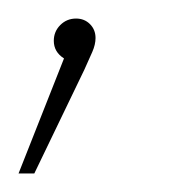

<svg xmlns="http://www.w3.org/2000/svg" viewBox="-40 -57 211 207"><path d="M63 -16Q63 -9 59.5 -1Q56 7 51 18L-3 130H-20L29 6Q18 -1 18 -13Q18 -23 25 -30Q32 -37 42 -37Q51 -37 57 -31Q63 -25 63 -16Z"/></svg>

Font: Fira Sans Extra Condensed Thin
Style: Italic
Weight: 250
Width: 3
Italic angle: -8°
Designer: Carrois Corporate & Edenspiekermann AG
Foundry: Carrois Corporate GbR & Edenspiekermann AG
Version: Version 4.203